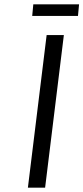

<svg xmlns="http://www.w3.org/2000/svg" viewBox="-20 -861 383 881"><path d="M187 0H108L194 -700H273ZM337.8 -788H127.8L132.8 -841H342.8Z"/></svg>

Font: Kulim Park
Style: Italic
Weight: 400
Italic angle: -8°
Designer: Noponies / Dale Sattler
Foundry: Noponies
Version: Version 1.000; ttfautohint (v1.8.3)